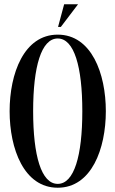

<svg xmlns="http://www.w3.org/2000/svg" viewBox="-20 -870 540 898"><path d="M280 -850 251.5 -744H264.5L345 -850ZM250 -708C92 -708 25 -526 25 -350C25 -174 92 8 250 8C408 8 475 -174 475 -350C475 -526 408 -708 250 -708ZM250 -10C173 -10 135 -142 135 -350C135 -558 173 -690 250 -690C327 -690 365 -558 365 -350C365 -142 327 -10 250 -10Z"/></svg>

Font: Picaflor 24 pt
Style: Regular
Weight: 400
Designer: Ariel Martín Pérez
Foundry: Tunera Type Foundry
Version: Version 1.000;hotconv 1.0.109;makeotfexe 2.5.65596